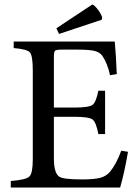

<svg xmlns="http://www.w3.org/2000/svg" viewBox="-20 -835 610 855"><path d="M435 -756 433 -747 243 -684 231 -709 391 -815Q400 -813 417 -791Q433 -769 435 -756ZM520 -164 550 -159Q534 -65 515 0H28V-29Q95 -34 111 -49Q126 -64 126 -126V-521Q126 -587 113 -602Q100 -616 41 -621V-650H491Q492 -638 496 -585Q499 -531 500 -505L470 -500Q459 -552 436 -586Q425 -602 402 -608Q378 -614 326 -614H254Q230 -614 225 -609Q220 -604 220 -581V-356H310Q376 -356 392 -368Q408 -380 418 -431H448V-238H418Q408 -291 392 -303Q375 -315 310 -315H220V-130Q220 -64 244 -48Q263 -36 345 -36Q399 -36 426 -43Q452 -50 469 -69Q498 -104 520 -164Z"/></svg>

Font: Shafarik
Style: Regular
Weight: 400
Version: Version 1.001; ttfautohint (v1.8.4.7-5d5b)